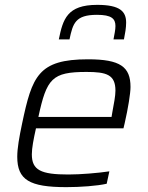

<svg xmlns="http://www.w3.org/2000/svg" viewBox="-20 -762 607 790"><path d="M380 -742C256 -742 239 -683 222 -600H266C280 -666 290 -701 379 -701C439 -701 455 -685 455 -655C455 -639 451 -622 447 -600H490C495 -625 499 -648 499 -669C499 -714 475 -742 380 -742ZM253 8C310 8 380 3 419 -6L430 -57C383 -50 312 -44 261 -44C148 -44 111 -62 111 -127C111 -153 118 -189 128 -234H488L493 -255C507 -316 517 -378 517 -404C517 -487 475 -518 342 -518C137 -518 112 -448 71 -254C59 -197 51 -152 51 -117C51 -22 101 8 253 8ZM439 -281H138C172 -439 194 -466 336 -466C418 -466 455 -455 455 -389C455 -367 449 -337 442 -299Z"/></svg>

Font: Saira UNSAM Light Italic
Style: Regular
Weight: 300
Italic angle: -12°
Designer: Hector Gatti with collaboration of the Omnibus-Type team
Foundry: Omnibus-Type
Version: Version 0.072;PS 000.072;hotconv 1.0.88;makeotf.lib2.5.64775